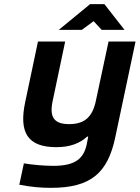

<svg xmlns="http://www.w3.org/2000/svg" viewBox="-20 -700 673 925"><path d="M535 -37 633 -500H503L442 -215C426 -137 388 -102 313 -102C239 -102 217 -137 234 -215L294 -500H163L102 -211C69 -59 115 9 252 9C320 9 366 -11 400 -42H405L398 -5C383 64 343 99 237 99C193 99 136 94 95 87L73 190C131 201 177 205 226 205C419 205 499 132 535 -37ZM263 -556H374L431 -598L470 -556H580L483 -680H414Z"/></svg>

Font: LT Wave Text Bold Italic
Style: Regular
Weight: 700
Designer: Daniel Lyons
Version: Version 2.5 (Glyphs App)